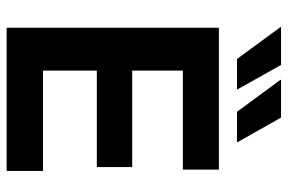

<svg xmlns="http://www.w3.org/2000/svg" viewBox="-164 -702 866 578"><g transform="rotate(90 269.0 -413.0)"><path d="M63.5 0V-639H192.5V0ZM102 0V-109.5H494.5V0ZM138.5 -271.5V-378H483V-271.5ZM101.5 -530.5V-639H490.5V-530.5ZM175.5 -826 249 -695V-693.5H157.5L61.5 -824.5V-826ZM334 -826 408 -695V-693.5H316.5L220.5 -824V-826Z"/></g></svg>

Font: Anek Latin SemiBold
Style: Regular
Weight: 600
Designer: Yesha Goshar
Foundry: Ek Type
Version: Version 1.003